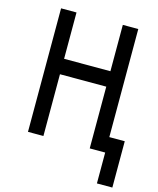

<svg xmlns="http://www.w3.org/2000/svg" viewBox="-131 -818 899 1092"><g transform="rotate(15 318.0 -272.5)"><path d="M90.9 -727.3V0H181.8V-363.6H454.5V0H545.5V181.8H636.4V-90.9H545.5V-727.3H454.5V-454.5H181.8V-727.3Z"/></g></svg>

Font: Departure Mono
Style: Regular
Weight: 400
Monospace: yes
Designer: Helena Zhang
Version: Version 1.500;Glyphs 3.3.1 (3343)